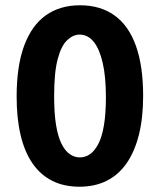

<svg xmlns="http://www.w3.org/2000/svg" viewBox="-20 -693 605 727"><path d="M281 14Q222 14 177.5 -8.5Q133 -31 103 -74.5Q73 -118 58 -181.5Q43 -245 43 -327Q43 -443 71.5 -520Q100 -597 153.5 -635Q207 -673 283 -673Q361 -673 414.5 -634Q468 -595 495 -518.5Q522 -442 522 -330Q522 -247 506 -183Q490 -119 459.5 -75Q429 -31 384 -8.5Q339 14 281 14ZM282 -97Q303 -97 320.5 -109Q338 -121 352 -147.5Q366 -174 373.5 -218Q381 -262 381 -325Q381 -402 369 -454.5Q357 -507 335 -534.5Q313 -562 281 -562Q257 -562 234.5 -541Q212 -520 198.5 -469.5Q185 -419 185 -329Q185 -265 192 -221Q199 -177 212.5 -149.5Q226 -122 244 -109.5Q262 -97 282 -97Z"/></svg>

Font: Bricolage Grotesque 24pt SemiCondensed
Style: Bold
Weight: 700
Width: 4
Designer: Mathieu Triay
Foundry: Atelier Triay
Version: Version 1.001;gftools[0.9.33.dev8+g029e19f]